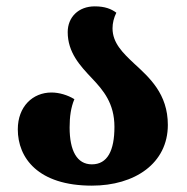

<svg xmlns="http://www.w3.org/2000/svg" viewBox="-20 -570 589 604"><path d="M269 14C404 14 508 -56 508 -177C508 -275 450 -326 401 -371C366 -404 334 -435 334 -481C334 -497 338 -514 346 -530C330 -542 310 -550 278 -550C227 -550 193 -516 193 -469C193 -405 232 -363 269 -324C305 -286 340 -245 340 -171C340 -96 318 -53 269 -53C222 -53 199 -96 199 -169C199 -203 203 -232 214 -258C193 -271 166 -279 142 -279C83 -279 36 -235 36 -163C36 -73 100 14 269 14Z"/></svg>

Font: Noto Serif Georgian SemiCondensed ExtraBold
Style: Regular
Weight: 800
Width: 4
Designer: Monotype Design Team, Akaki Razmadze
Foundry: Google LLC
Version: Version 2.003